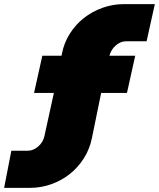

<svg xmlns="http://www.w3.org/2000/svg" viewBox="-55 -730 770 930"><path d="M245 -470Q255 -522 283 -566.5Q311 -611 351 -642.5Q391 -674 441 -692Q491 -710 545 -710H695L655 -530H555Q529 -530 506 -510Q483 -490 475 -460H600L560 -280H435L390 -60Q379 -7 351 37Q323 81 283.5 112.5Q244 144 194 162Q144 180 90 180H-35L0 0H80Q106 0 129.5 -20Q153 -40 160 -70L206 -280H110L150 -460H243Z"/></svg>

Font: Imperial One
Style: Regular
Weight: 400
Designer: Jovanny Lemonad
Foundry: Jovanny Lemonad
Version: Version 1.000